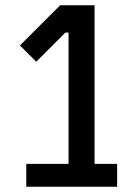

<svg xmlns="http://www.w3.org/2000/svg" viewBox="-20 -711 533 731"><path d="M426 0H80V-87H241V-587H229L118 -476L56 -538L209 -691H340V-87H426Z"/></svg>

Font: Iceberg
Style: Regular
Weight: 400
Designer: Victor Kharyk
Foundry: Cyreal (www.cyreal.org)
Version: Version 1.002